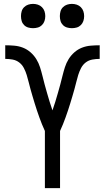

<svg xmlns="http://www.w3.org/2000/svg" viewBox="-20 -968 540 988"><path d="M211 0V-294Q203 -311 196 -328.5Q189 -346 182.5 -364Q176 -382 170 -400Q164 -418 158.5 -436Q153 -454 147.5 -472.5Q142 -491 137 -509Q132 -527 127.5 -545.5Q123 -564 117.5 -582Q112 -600 103 -617.5Q94 -635 79 -646.5Q64 -658 45 -661.5Q26 -665 7 -665V-735Q30 -735 53.5 -733Q77 -731 98.5 -722.5Q120 -714 137.5 -698.5Q155 -683 167 -663.5Q179 -644 186 -622Q193 -600 198.5 -577.5Q204 -555 210 -532.5Q216 -510 222.5 -488Q229 -466 235.5 -444Q242 -422 250 -400Q258 -422 264.5 -444Q271 -466 277.5 -488Q284 -510 290 -532.5Q296 -555 301.5 -577.5Q307 -600 314 -622Q321 -644 333 -663.5Q345 -683 362.5 -698.5Q380 -714 401.5 -722.5Q423 -731 446.5 -733Q470 -735 493 -735V-665Q474 -665 455 -661.5Q436 -658 421 -646.5Q406 -635 397 -617.5Q388 -600 382.5 -582Q377 -564 372.5 -545.5Q368 -527 363 -509Q358 -491 352.5 -472.5Q347 -454 341.5 -436Q336 -418 330 -400Q324 -382 317.5 -364Q311 -346 304 -328.5Q297 -311 289 -294V0ZM350 -823Q337 -823 325 -826.5Q313 -830 304 -839Q295 -848 291.5 -860Q288 -872 288 -885Q288 -898 291.5 -910Q295 -922 304 -931Q313 -940 325 -944Q337 -948 350 -948Q363 -948 375 -944Q387 -940 396 -931Q405 -922 409 -910Q413 -898 413 -885Q413 -872 409 -860Q405 -848 396 -839Q387 -830 375 -826.5Q363 -823 350 -823ZM150 -823Q137 -823 125 -826.5Q113 -830 104 -839Q95 -848 91.5 -860Q88 -872 88 -885Q88 -898 91.5 -910Q95 -922 104 -931Q113 -940 125 -944Q137 -948 150 -948Q163 -948 175 -944Q187 -940 196 -931Q205 -922 209 -910Q213 -898 213 -885Q213 -872 209 -860Q205 -848 196 -839Q187 -830 175 -826.5Q163 -823 150 -823Z"/></svg>

Font: Iosevka www.saffi
Style: Regular
Weight: 400
Monospace: yes
Designer: Belleve Invis
Foundry: Belleve Invis
Version: Version 22.0.2; ttfautohint (v1.8.3)